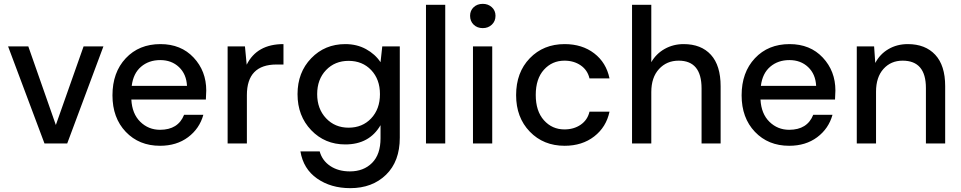

<svg xmlns="http://www.w3.org/2000/svg" viewBox="-20 -745 4988 997"><path d="M211 0 22 -504H127L270 -96L414 -504H517L329 0Z M811 12Q702 12 633 -60.5Q564 -133 564 -250Q564 -369 633 -442.5Q702 -516 813 -516Q920 -516 985.5 -446Q1051 -376 1051 -275L1049 -228H662Q666 -154 708.5 -112.5Q751 -71 811 -71Q905 -71 936 -149H1036Q1016 -77 956.5 -32.5Q897 12 811 12ZM664 -299H951Q948 -360 909.5 -396.5Q871 -433 812 -433Q753 -433 712.5 -398.5Q672 -364 664 -299Z M1162 0V-504H1252L1261 -409Q1314 -516 1452 -516V-410H1416Q1262 -410 1262 -251V0Z M1799 232Q1698 232 1626.5 182Q1555 132 1540 41H1640Q1653 89 1695 117Q1737 145 1797 145Q1868 145 1912 101Q1956 57 1956 -27V-95Q1898 5 1773 5Q1667 5 1596 -69Q1525 -143 1525 -256Q1525 -369 1596 -442.5Q1667 -516 1773 -516Q1833 -516 1880.5 -490Q1928 -464 1956 -422L1965 -504H2056V-30Q2056 93 1984.5 162.5Q1913 232 1799 232ZM1790 -82Q1862 -82 1907.5 -130.5Q1953 -179 1953 -256Q1953 -333 1907.5 -381Q1862 -429 1790 -429Q1719 -429 1673 -381Q1627 -333 1627 -256Q1627 -180 1673 -131Q1719 -82 1790 -82Z M2192 0V-720H2292V0Z M2436 0V-504H2536V0ZM2487 -599Q2458 -599 2439.5 -617Q2421 -635 2421 -663Q2421 -690 2439.5 -707.5Q2458 -725 2487 -725Q2515 -725 2534 -707.5Q2553 -690 2553 -663Q2553 -635 2534 -617Q2515 -599 2487 -599Z M2912 12Q2802 12 2731 -61.5Q2660 -135 2660 -251Q2660 -369 2731 -442.5Q2802 -516 2912 -516Q3003 -516 3065.5 -468Q3128 -420 3145 -338H3041Q3031 -381 2995.5 -405.5Q2960 -430 2911 -430Q2847 -430 2804.5 -383Q2762 -336 2762 -252Q2762 -168 2804.5 -120.5Q2847 -73 2911 -73Q2960 -73 2995.5 -97.5Q3031 -122 3041 -165H3145Q3128 -85 3065.5 -36.5Q3003 12 2912 12Z M3262 0V-720H3362V-422Q3387 -466 3431.5 -491Q3476 -516 3530 -516Q3621 -516 3671.5 -460.5Q3722 -405 3722 -297V0H3623V-286Q3623 -430 3504 -430Q3442 -430 3402 -386.5Q3362 -343 3362 -267V0Z M4078 12Q3969 12 3900 -60.5Q3831 -133 3831 -250Q3831 -369 3900 -442.5Q3969 -516 4080 -516Q4187 -516 4252.5 -446Q4318 -376 4318 -275L4316 -228H3929Q3933 -154 3975.5 -112.5Q4018 -71 4078 -71Q4172 -71 4203 -149H4303Q4283 -77 4223.5 -32.5Q4164 12 4078 12ZM3931 -299H4218Q4215 -360 4176.5 -396.5Q4138 -433 4079 -433Q4020 -433 3979.5 -398.5Q3939 -364 3931 -299Z M4429 0V-504H4519L4525 -418Q4549 -464 4593.5 -490Q4638 -516 4694 -516Q4785 -516 4836.5 -460.5Q4888 -405 4888 -298V0H4788V-288Q4788 -430 4667 -430Q4606 -430 4567.5 -387Q4529 -344 4529 -269V0Z"/></svg>

Font: AWOL-DM Medium
Style: Regular
Weight: 500
Designer: Colophon Foundry, Jonny Pinhorn, Mikhail Sharanda
Foundry: Colophon Foundry
Version: Version 1.000;Glyphs 3.2.3 (3260)